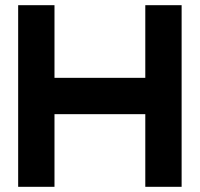

<svg xmlns="http://www.w3.org/2000/svg" viewBox="-20 -720 770 740"><path d="M680 0H540V-280H190V0H50V-700H190V-420H540V-700H680V0Z"/></svg>

Font: CAT North
Style: Regular
Weight: 400
Designer: Peter Wiegel
Foundry: Peter Wiegel
Version: Version 1.000